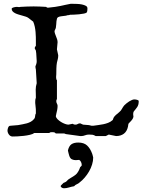

<svg xmlns="http://www.w3.org/2000/svg" viewBox="-20 -712 751 1011"><path d="M19.5 -24.4Q19.5 -32.2 23.2 -41Q26.9 -49.8 34.7 -49.8L75.2 -53.2Q87.4 -55.7 99.1 -57.6Q110.8 -59.6 121.8 -62.7Q132.8 -65.9 142.6 -71.3Q152.3 -76.7 160.6 -86.9Q162.6 -90.3 163.8 -93.5Q165 -96.7 165 -100.6Q165 -108.4 168.9 -114.7Q168.9 -127 168.7 -137Q168.5 -147 166.5 -159.7Q165.5 -165.5 165.5 -169.4Q165.5 -173.3 165.5 -175.8Q165.5 -183.6 166 -186.8Q166.5 -189.9 168.9 -197.8Q168.9 -211.9 168.5 -221.4Q168 -231 168 -239.7Q168 -256.3 173.3 -273.9L168.9 -346.2Q168 -348.1 167.2 -354Q166.5 -359.9 166.5 -362.3Q168.9 -368.2 171.1 -375Q173.3 -381.8 173.3 -390.1Q171.9 -404.3 171.6 -417.5Q171.4 -430.7 168.9 -445.3Q168 -449.2 165.5 -451.7Q163.1 -454.1 163.1 -458.5Q163.1 -463.9 165.5 -466.1Q168 -468.3 168.9 -470.7V-494.1Q168.9 -504.4 168.7 -517.3Q168.5 -530.3 167.2 -543.9Q166 -557.6 163.1 -571.5Q160.2 -585.4 154.8 -598.1Q152.3 -600.1 147.9 -603.3Q143.6 -606.4 139.4 -609.9Q135.3 -613.3 132.1 -615.7Q128.9 -618.2 128.4 -618.2Q124 -621.6 116 -624.3Q107.9 -627 98.1 -629.6Q88.4 -632.3 78.4 -635.3Q68.4 -638.2 60.1 -642.3Q51.8 -646.5 46.6 -652.1Q41.5 -657.7 41.5 -665.5Q41.5 -668.5 44.9 -670.4Q48.3 -672.4 53.2 -673.6Q58.1 -674.8 62.5 -675.3Q66.9 -675.8 69.3 -675.8Q75.2 -674.8 78.1 -674.8Q81.1 -674.8 83 -674.8Q86.9 -674.8 87.9 -675.8Q104.5 -676.8 122.1 -677.5Q139.6 -678.2 157.2 -678.2Q173.8 -678.2 189.2 -677.5Q204.6 -676.8 223.1 -675.8Q225.1 -673.3 227.8 -672.4Q230.5 -671.4 232.4 -671.4Q254.4 -673.3 270.3 -675.8Q286.1 -678.2 299.3 -680.9Q312.5 -683.6 324.7 -686.5Q336.9 -689.5 351.6 -691.9H363.3Q372.6 -691.9 386 -691.4Q399.4 -690.9 411.4 -688.5Q423.3 -686 431.9 -681.4Q440.4 -676.8 440.4 -668Q440.4 -663.6 439.9 -657.5Q439.5 -651.4 437 -647Q434.6 -643.1 422.6 -640.6Q410.6 -638.2 396.5 -636.7Q382.3 -635.3 368.7 -634.8Q355 -634.3 349.1 -634.3Q346.7 -633.3 344.2 -632.8Q341.8 -632.3 339.6 -632.1Q337.4 -631.8 335.4 -631.8L327.1 -629.4Q309.6 -627.4 300.3 -626Q291 -624.5 286.1 -621.6Q281.2 -618.7 280 -614Q278.8 -609.4 277.3 -600.6Q276.4 -592.3 276.1 -583.7Q275.9 -575.2 273.9 -564.5L267.1 -548.8Q267.1 -542.5 269.5 -535.2Q272 -527.8 275.1 -520.3Q278.3 -512.7 280.8 -504.9Q283.2 -497.1 283.2 -489.7L279.8 -452.1L286.6 -420.9Q286.6 -409.7 284.4 -401.1Q282.2 -392.6 279.8 -382.8Q277.3 -368.7 276.9 -351.6Q276.4 -334.5 276.4 -320.8L275.4 -305.7Q275.4 -293.5 279.8 -289.6V-190.9Q277.3 -186.5 276.9 -184.3Q276.4 -182.1 276.4 -179.7Q276.4 -172.4 279.8 -166.3Q283.2 -160.2 283.2 -154.8Q283.2 -144.5 281 -132.6Q278.8 -120.6 276.4 -112.3Q276.4 -111.3 275.9 -109.4Q275.4 -107.4 274.9 -105Q274.4 -102.5 273.9 -99.6Q275.4 -91.8 283.2 -84Q291 -76.2 301.3 -69.8Q311.5 -63.5 322.3 -59.6Q333 -55.7 340.3 -55.7L361.8 -60.1Q363.8 -60.1 366.9 -57.9Q370.1 -55.7 377.9 -55.7Q384.3 -55.7 389.4 -59.1Q394.5 -62.5 402.3 -62.5L417.5 -55.7L448.7 -53.2L462.4 -49.8H470.7Q484.4 -51.8 497.8 -53.5Q511.2 -55.2 524.2 -57.9Q537.1 -60.5 549.3 -65.2Q561.5 -69.8 571.8 -78.6L573.2 -80.1Q575.2 -82 575.2 -84.5Q577.6 -92.3 581.5 -97.4Q585.4 -102.5 590.1 -106.7Q594.7 -110.8 599.9 -114.5Q605 -118.2 609.9 -123.5Q616.7 -128.9 622.1 -138.9Q627.4 -148.9 634.3 -157.2Q639.2 -162.1 646 -167.7Q652.8 -173.3 660.2 -178Q667.5 -182.6 674.6 -185.5Q681.6 -188.5 687.5 -188.5Q689.9 -188.5 693.8 -188Q697.8 -187.5 701.4 -186.5Q705.1 -185.5 707.8 -183.8Q710.4 -182.1 710.4 -179.7Q710.4 -168.9 708.5 -161.9Q706.5 -154.8 702.9 -148.9Q699.2 -143.1 694.6 -137.7Q689.9 -132.3 685.1 -126Q683.1 -123.5 682.1 -119.1Q681.2 -114.7 681.2 -111.3Q681.2 -108.4 681.9 -103.8Q682.6 -99.1 682.6 -97.2Q681.2 -90.8 678 -85.4Q674.8 -80.1 670.7 -75.7Q666.5 -71.3 662.6 -67.4Q658.7 -63.5 656.2 -60.1L653.8 -44.9Q648.4 -20 632.1 -7.8Q615.7 4.4 591.3 4.4L552.7 -3.4L537.1 4.4H483.9Q474.1 -1.5 466.6 -2.4Q459 -3.4 448.7 -3.4Q437.5 -3.4 427.7 0.5Q418 4.4 409.2 4.4H402.3L327.1 -5.9L317.9 -9.3H273.9Q268.6 -14.6 264.9 -15.4Q261.2 -16.1 254.4 -16.1Q249 -16.1 246.3 -15.6Q243.7 -15.1 239.3 -11.7H160.6Q153.3 -5.9 137.7 -2.2Q122.1 1.5 104.7 3.4Q87.4 5.4 71.3 6.1Q55.2 6.8 46.4 6.8Q40 6.8 35.2 3.9Q30.3 1 26.9 -3.7Q23.4 -8.3 21.5 -13.7Q19.5 -19 19.5 -24.4ZM299.3 268.6Q299.3 267.6 299.8 266.6Q300.8 264.6 301.8 263.7L314.5 251Q314.9 251 317.1 250Q319.3 249 322 247.8Q324.7 246.6 326.7 245.4Q328.6 244.1 329.1 243.7Q330.1 242.7 334.2 238.5Q338.4 234.4 339.4 233.4Q345.2 229 352.1 225.1Q358.9 221.2 365.5 217Q372.1 212.9 378.4 207.8Q384.8 202.6 389.2 195.3Q389.6 194.8 391.1 192.4Q392.6 189.9 394.3 186.8Q396 183.6 397.5 180.4Q398.9 177.2 399.4 175.3Q399.9 175.3 400.9 171.9Q401.4 170.4 401.9 168.5Q402.8 167.5 406.2 164.3Q409.7 161.1 409.7 160.6Q410.2 160.2 410.2 158.2Q410.2 156.2 410.2 155.3Q410.2 148.4 406.7 141.1Q403.3 133.8 397 129.9Q388.2 131.3 379.4 131.3Q368.2 131.3 358.9 127Q349.6 122.6 345.2 109.4Q344.7 108.9 343.8 105.2Q342.8 101.6 341.6 97.2Q340.3 92.8 339.4 88.4Q338.4 84 337.9 81.5V79.1Q343.8 55.7 356.9 47.1Q370.1 38.6 392.1 38.6Q421.9 38.6 438.5 54Q455.1 69.3 465.3 97.2Q465.3 97.2 466.1 99.6Q466.8 102.1 467.8 105.5Q468.8 108.9 469.5 112.3Q470.2 115.7 470.7 117.7Q470.7 135.7 464.8 154.5Q459 173.3 449 190.7Q439 208 426 223.1Q413.1 238.3 399.4 248.5Q392.6 254.9 384.5 258.1Q376.5 261.2 370.1 268.6Q356.4 271 343 275.1Q329.6 279.3 316.9 279.3Q311.5 279.3 306.4 276.6Q301.3 273.9 299.3 268.6Z"/></svg>

Font: IM FELL English
Style: Regular
Weight: 400
Designer: Igino Marini
Foundry: Igino Marini
Version: 3.00